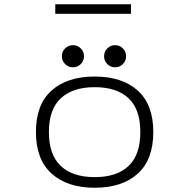

<svg xmlns="http://www.w3.org/2000/svg" viewBox="-20 -872 890 903"><path d="M240 -852H596V-807H240ZM360 -570.8Q345 -555.5 323 -555.5Q301 -555.5 286 -570.8Q271 -586 271 -607.5Q271 -629 286 -644.2Q301 -659.5 323 -659.5Q345 -659.5 360 -644.2Q375 -629 375 -607.5Q375 -586 360 -570.8ZM521 -555.5Q499.5 -555.5 484.5 -570.8Q469.5 -586 469.5 -607.5Q469.5 -629 484.5 -644.2Q499.5 -659.5 521 -659.5Q543 -659.5 558 -644.2Q573 -629 573 -607.5Q573 -586 558 -570.8Q543 -555.5 521 -555.5ZM149 -251Q149 -380.5 222.5 -446.2Q296 -512 425.5 -512Q554.5 -512 627.8 -446Q701 -380 701 -251Q701 -121.5 627.8 -55.2Q554.5 11 425.5 11Q296.5 11 222.8 -55.5Q149 -122 149 -251ZM640 -251Q640 -357.5 584.8 -409.8Q529.5 -462 425.5 -462Q322 -462 266 -409.8Q210 -357.5 210 -251Q210 -144 265.8 -91.5Q321.5 -39 425.5 -39Q529.5 -39 584.8 -91.5Q640 -144 640 -251Z"/></svg>

Font: League Mono Wide UltraLight
Style: Regular
Weight: 200
Width: 8
Designer: Tyler Finck
Foundry: The League of Moveable Type / Tyler Finck
Version: Version 2.210